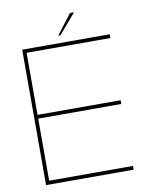

<svg xmlns="http://www.w3.org/2000/svg" viewBox="-92 -917 781 986"><g transform="rotate(-10 298.0 -424.5)"><path d="M523.9 -706.1V-686.5H86.9V-362.8H520V-343.3H86.9V-19.5H523.9V0H67.4V-706.1ZM262.2 -745.1 341.8 -849.1H362.8L273.9 -745.1Z"/></g></svg>

Font: Fortheenas_01
Style: Regular
Weight: 100
Designer: Situjuh Nazara
Version: Version 1.10 September 8, 2014